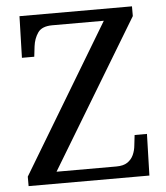

<svg xmlns="http://www.w3.org/2000/svg" viewBox="-52 -760 695 806"><g transform="rotate(-5 296.0 -357.0)"><path d="M36 0V-40L411 -664H194Q150 -664 133 -639.5Q116 -615 112 -582L107 -539H55L60 -714H534V-673L158 -50H410Q440 -50 457 -61.5Q474 -73 482.5 -91.5Q491 -110 493 -132L498 -175H550L545 0Z"/></g></svg>

Font: Noto Serif Armenian
Style: Regular
Weight: 400
Designer: Monotype Design Team
Foundry: Monotype Imaging Inc.
Version: Version 2.007